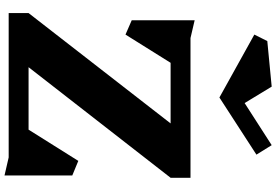

<svg xmlns="http://www.w3.org/2000/svg" viewBox="-202 -974 1195 830"><g transform="rotate(90 395.0 -559.5)"><path d="M541 -86 676 -301 739 -275V18L661 0H37V-86L514 -700H252L130 -505L68 -532V-804L145 -786H749V-700L271 -86ZM402 -911 130 -1062 158 -1118 355 -1137 426 -1020 608 -1137 649 -1071Z"/></g></svg>

Font: Inknut Antiqua ExtraBold
Style: Regular
Weight: 800
Designer: Claus Eggers Sørensen
Foundry: Claus Eggers Sørensen
Version: Version 1.003; ttfautohint (v1.8.2) -l 8 -r 50 -G 200 -x 14 